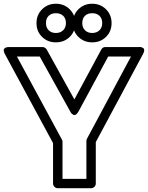

<svg xmlns="http://www.w3.org/2000/svg" viewBox="-86 -975 786 1020"><path d="M-60.1 -688Q-61 -689.5 -62.3 -691.9Q-63.5 -694.3 -65.2 -700.9Q-66.9 -707.5 -65.7 -712.4Q-64.5 -717.3 -57.6 -721.2Q-50.8 -725.1 -38.1 -725.1H140.1Q146.5 -725.1 152.8 -721.2Q159.2 -717.3 162.1 -711.9L309.1 -446.8L452.1 -711.9Q459 -725.1 474.1 -725.1H651.9Q651.9 -724.6 656.2 -725.3Q660.6 -726.1 666 -723.9Q671.4 -721.7 675.8 -718.8Q680.2 -715.8 680.2 -707.8Q680.2 -699.7 673.8 -688L422.9 -220.2V0Q422.9 10.7 415 17.8Q407.2 24.9 397.9 24.9H221.2Q210.4 24.9 203.1 17.1Q195.8 9.3 195.8 0V-214.8ZM3.9 -674.8 243.2 -232.9Q246.1 -228.5 246.1 -221.2V-24.9H373V-226.1Q373 -231.9 376 -237.8L609.9 -674.8H488.8L331.1 -382.8Q324.7 -371.1 317.9 -366.7Q311 -362.3 305.7 -364.5Q300.3 -366.7 295.9 -370.6Q291.5 -374.5 289.1 -378.9L287.1 -382.8L125 -674.8ZM137.5 -779.1Q107.9 -808.1 107.9 -852.1Q107.9 -896 137.5 -925.5Q167 -955.1 210.9 -955.1Q254.9 -955.1 284.4 -925.5Q314 -896 314 -852.1Q314 -808.1 284.4 -779.1Q254.9 -750 210.9 -750Q167 -750 137.5 -779.1ZM158.2 -852.1Q158.2 -828.6 172.6 -814.2Q187 -799.8 210.9 -799.8Q234.9 -799.8 249.5 -814.2Q264.2 -828.6 264.2 -852.1Q264.2 -877 249.8 -890.9Q235.4 -904.8 210.9 -904.8Q186.5 -904.8 172.4 -890.9Q158.2 -877 158.2 -852.1ZM330.3 -779.1Q300.8 -808.1 300.8 -852.1Q300.8 -896 330.3 -925.5Q359.9 -955.1 403.8 -955.1Q447.8 -955.1 477.3 -925.5Q506.8 -896 506.8 -852.1Q506.8 -808.1 477.3 -779.1Q447.8 -750 403.8 -750Q359.9 -750 330.3 -779.1ZM351.1 -852.1Q351.1 -828.6 365.5 -814.2Q379.9 -799.8 403.8 -799.8Q427.7 -799.8 442.4 -814.2Q457 -828.6 457 -852.1Q457 -877 442.6 -890.9Q428.2 -904.8 403.8 -904.8Q379.4 -904.8 365.2 -890.9Q351.1 -877 351.1 -852.1Z"/></svg>

Font: Trueno Bold Outline
Style: Regular
Weight: 700
Width: 6
Designer: Julieta Ulanovsky
Foundry: Julieta Ulanovsky
Version: Version 3.001b | FøM Fix